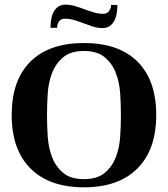

<svg xmlns="http://www.w3.org/2000/svg" viewBox="-20 -791 718 821"><path d="M30 -299Q30 -448 110 -527.5Q190 -607 339 -607Q488 -607 568 -527.5Q648 -448 648 -299Q648 -151 567.5 -70.5Q487 10 339 10Q191 10 110.5 -70.5Q30 -151 30 -299ZM181 -299Q181 -256 184 -208Q187 -160 202.5 -119.5Q218 -79 250 -52Q282 -25 339 -25Q396 -25 428 -52Q460 -79 475.5 -119.5Q491 -160 494 -208Q497 -256 497 -299Q497 -342 494 -390Q491 -438 475.5 -478.5Q460 -519 428 -546Q396 -573 339 -573Q282 -573 250 -546Q218 -519 202.5 -478.5Q187 -438 184 -390Q181 -342 181 -299ZM196 -672Q196 -688 198.5 -705.5Q201 -723 208 -737.5Q215 -752 227.5 -761.5Q240 -771 260 -771Q281 -771 301 -765Q321 -759 341 -751.5Q361 -744 381 -738Q401 -732 422 -732Q438 -732 446.5 -744Q455 -756 455 -770H482Q482 -754 479.5 -736.5Q477 -719 470 -704.5Q463 -690 450.5 -680.5Q438 -671 418 -671Q397 -671 377 -677.5Q357 -684 337.5 -691.5Q318 -699 298 -705Q278 -711 257 -711Q240 -711 232 -699Q224 -687 224 -672Z"/></svg>

Font: Gamine
Style: Bold
Weight: 700
Designer: Tapiwanashe Sebastian Garikayi
Version: Version 1.000